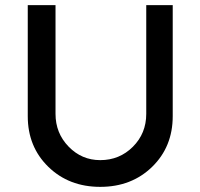

<svg xmlns="http://www.w3.org/2000/svg" viewBox="-20 -721 780 747"><path d="M88 -269V-701H196V-278Q196 -203 247 -150.5Q298 -98 370 -98Q445 -98 497 -150Q549 -202 549 -278V-701H652V-269Q652 -150 572 -72Q492 6 370 6Q248 6 168 -72Q88 -150 88 -269Z"/></svg>

Font: Easer Grotesk
Style: Regular
Weight: 400
Designer: Boardeaser, Bonnie Shaver-Troup, Thomas Jockin
Foundry: Lexend
Version: Version 1.008;Glyphs 3.1.2 (3151)